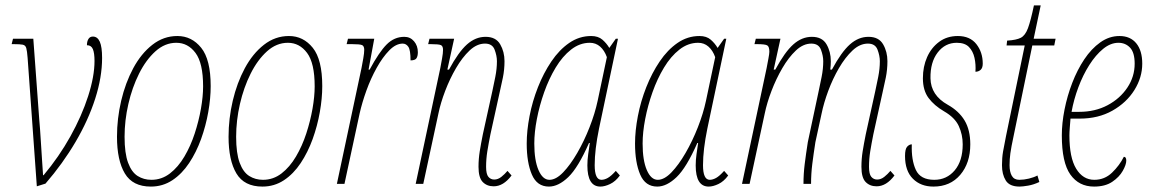

<svg xmlns="http://www.w3.org/2000/svg" viewBox="-20 -679 4257 709"><path d="M82 -465Q80 -491 77 -501.5Q74 -512 64 -514Q54 -516 31 -516H23L28 -536H103L125 -237Q128 -204 130.5 -162Q133 -120 135.5 -84.5Q138 -49 139 -32H141Q198 -100 240 -175.5Q282 -251 305.5 -324Q329 -397 329 -454Q329 -483 323 -497.5Q317 -512 301 -512Q301 -526 306.5 -535Q312 -544 323 -544Q340 -544 348.5 -525Q357 -506 357 -465Q357 -394 331.5 -314.5Q306 -235 259 -155Q212 -75 148 -1L116 9Z M537 10Q470 10 441 -38.5Q412 -87 412 -174Q412 -241 427.5 -307Q443 -373 472 -427Q501 -481 542.5 -513.5Q584 -546 635 -546Q688 -546 723 -502.5Q758 -459 758 -361Q758 -316 749 -265Q740 -214 722.5 -165.5Q705 -117 678.5 -77Q652 -37 616.5 -13.5Q581 10 537 10ZM539 -15Q577 -15 607.5 -38.5Q638 -62 661 -101Q684 -140 699 -186Q714 -232 722 -277.5Q730 -323 730 -360Q730 -446 702 -483.5Q674 -521 631 -521Q589 -521 554 -489.5Q519 -458 493.5 -407Q468 -356 454 -295Q440 -234 440 -174Q440 -113 453 -78Q466 -43 488.5 -29Q511 -15 539 -15Z M949 10Q882 10 853 -38.5Q824 -87 824 -174Q824 -241 839.5 -307Q855 -373 884 -427Q913 -481 954.5 -513.5Q996 -546 1047 -546Q1100 -546 1135 -502.5Q1170 -459 1170 -361Q1170 -316 1161 -265Q1152 -214 1134.5 -165.5Q1117 -117 1090.5 -77Q1064 -37 1028.5 -13.5Q993 10 949 10ZM951 -15Q989 -15 1019.5 -38.5Q1050 -62 1073 -101Q1096 -140 1111 -186Q1126 -232 1134 -277.5Q1142 -323 1142 -360Q1142 -446 1114 -483.5Q1086 -521 1043 -521Q1001 -521 966 -489.5Q931 -458 905.5 -407Q880 -356 866 -295Q852 -234 852 -174Q852 -113 865 -78Q878 -43 900.5 -29Q923 -15 951 -15Z M1315 -428Q1318 -444 1321.5 -463.5Q1325 -483 1325 -495Q1325 -509 1317 -512.5Q1309 -516 1280 -516H1260L1265 -536H1362L1341 -422H1345Q1380 -487 1408 -515Q1436 -543 1473 -543Q1495 -543 1509 -526.5Q1523 -510 1523 -486Q1523 -472 1518 -464Q1513 -456 1496 -456Q1496 -494 1488 -506Q1480 -518 1467 -518Q1442 -518 1417.5 -493Q1393 -468 1371 -428.5Q1349 -389 1333 -344.5Q1317 -300 1308 -260L1252 0H1224Z M1803 9Q1778 9 1762.5 -7Q1747 -23 1747 -63Q1747 -92 1751.5 -120Q1756 -148 1763 -183L1798 -342Q1803 -365 1809 -395Q1815 -425 1815 -453Q1815 -473 1806.5 -495.5Q1798 -518 1771 -518Q1741 -518 1714 -492.5Q1687 -467 1664 -427.5Q1641 -388 1624 -343.5Q1607 -299 1599 -260L1543 0H1515L1606 -428Q1609 -444 1612.5 -463.5Q1616 -483 1616 -495Q1616 -509 1608 -512.5Q1600 -516 1571 -516H1561L1566 -536H1657L1632 -422H1638Q1673 -487 1704.5 -515Q1736 -543 1773 -543Q1811 -543 1827 -515.5Q1843 -488 1843 -453Q1843 -422 1837 -392.5Q1831 -363 1826 -342L1791 -183Q1784 -148 1779.5 -120Q1775 -92 1775 -63Q1775 -36 1783.5 -26Q1792 -16 1805 -16Q1819 -16 1831.5 -26Q1844 -36 1854 -48L1869 -31Q1839 9 1803 9Z M2007 10Q1963 10 1944 -34.5Q1925 -79 1925 -149Q1925 -196 1935.5 -250.5Q1946 -305 1966.5 -357Q1987 -409 2016 -452Q2045 -495 2082 -520.5Q2119 -546 2163 -546Q2189 -546 2204.5 -532.5Q2220 -519 2230 -502L2254 -536H2262L2192 -204Q2184 -165 2180 -131.5Q2176 -98 2176 -69Q2176 -15 2201 -15Q2212 -15 2224.5 -22Q2237 -29 2254 -48L2269 -31Q2253 -9 2233 0.5Q2213 10 2197 10Q2149 10 2149 -68Q2149 -88 2152 -109.5Q2155 -131 2158 -151H2155Q2115 -60 2078.5 -25Q2042 10 2007 10ZM2009 -15Q2033 -15 2059.5 -42.5Q2086 -70 2111.5 -114Q2137 -158 2157 -209Q2177 -260 2187 -307L2221 -468Q2212 -493 2196 -507Q2180 -521 2158 -521Q2121 -521 2089 -496Q2057 -471 2032 -429.5Q2007 -388 1989.5 -338.5Q1972 -289 1962.5 -239.5Q1953 -190 1953 -149Q1953 -87 1968.5 -51Q1984 -15 2009 -15Z M2407 10Q2363 10 2344 -34.5Q2325 -79 2325 -149Q2325 -196 2335.5 -250.5Q2346 -305 2366.5 -357Q2387 -409 2416 -452Q2445 -495 2482 -520.5Q2519 -546 2563 -546Q2589 -546 2604.5 -532.5Q2620 -519 2630 -502L2654 -536H2662L2592 -204Q2584 -165 2580 -131.5Q2576 -98 2576 -69Q2576 -15 2601 -15Q2612 -15 2624.5 -22Q2637 -29 2654 -48L2669 -31Q2653 -9 2633 0.5Q2613 10 2597 10Q2549 10 2549 -68Q2549 -88 2552 -109.5Q2555 -131 2558 -151H2555Q2515 -60 2478.5 -25Q2442 10 2407 10ZM2409 -15Q2433 -15 2459.5 -42.5Q2486 -70 2511.5 -114Q2537 -158 2557 -209Q2577 -260 2587 -307L2621 -468Q2612 -493 2596 -507Q2580 -521 2558 -521Q2521 -521 2489 -496Q2457 -471 2432 -429.5Q2407 -388 2389.5 -338.5Q2372 -289 2362.5 -239.5Q2353 -190 2353 -149Q2353 -87 2368.5 -51Q2384 -15 2409 -15Z M3217 9Q3192 9 3176.5 -7Q3161 -23 3161 -63Q3161 -92 3165.5 -120Q3170 -148 3177 -183L3212 -342Q3217 -365 3223 -395Q3229 -425 3229 -453Q3229 -473 3220.5 -495.5Q3212 -518 3185 -518Q3155 -518 3128 -492.5Q3101 -467 3078 -427.5Q3055 -388 3038.5 -343.5Q3022 -299 3014 -260L2991 -154Q2984 -109 2979.5 -73Q2975 -37 2975 0H2947Q2947 -37 2951.5 -73Q2956 -109 2963 -154L3003 -342Q3008 -365 3014 -395Q3020 -425 3020 -453Q3020 -473 3011.5 -495.5Q3003 -518 2976 -518Q2946 -518 2919 -492.5Q2892 -467 2869 -427.5Q2846 -388 2829 -343.5Q2812 -299 2804 -260L2748 0H2720L2811 -428Q2814 -444 2817.5 -462.5Q2821 -481 2821 -488Q2821 -507 2813 -511.5Q2805 -516 2776 -516H2766L2771 -536H2862L2837 -422H2843Q2878 -487 2909.5 -515Q2941 -543 2978 -543Q3016 -543 3032 -515.5Q3048 -488 3048 -453Q3048 -446 3047.5 -438Q3047 -430 3046 -422H3052Q3087 -487 3118.5 -515Q3150 -543 3187 -543Q3225 -543 3241 -515.5Q3257 -488 3257 -453Q3257 -422 3251 -392.5Q3245 -363 3240 -342L3205 -183Q3198 -148 3193.5 -120Q3189 -92 3189 -63Q3189 -36 3197.5 -26Q3206 -16 3219 -16Q3233 -16 3245.5 -26Q3258 -36 3268 -48L3283 -31Q3253 9 3217 9Z M3427 10Q3380 10 3351 -19Q3322 -48 3322 -103Q3322 -129 3330 -137.5Q3338 -146 3347 -146Q3345 -88 3362 -51.5Q3379 -15 3430 -15Q3476 -15 3505.5 -50Q3535 -85 3535 -146Q3535 -182 3520.5 -213.5Q3506 -245 3466 -268Q3430 -289 3409 -317Q3388 -345 3388 -390Q3388 -433 3403.5 -468Q3419 -503 3448 -524.5Q3477 -546 3517 -546Q3562 -546 3585.5 -516Q3609 -486 3609 -444Q3609 -428 3601 -421Q3593 -414 3582 -414Q3584 -441 3578.5 -465.5Q3573 -490 3558 -505.5Q3543 -521 3513 -521Q3470 -521 3442.5 -485Q3415 -449 3416 -390Q3417 -327 3480 -292Q3521 -269 3542 -234Q3563 -199 3563 -146Q3563 -77 3526 -33.5Q3489 10 3427 10Z M3745 10Q3708 10 3694 -12.5Q3680 -35 3680 -69Q3680 -96 3684 -119.5Q3688 -143 3695 -177L3764 -511H3697L3699 -529Q3733 -531 3749.5 -539.5Q3766 -548 3776 -575Q3786 -602 3798 -659H3823L3797 -536H3878L3873 -511H3792L3723 -177Q3714 -135 3711 -113Q3708 -91 3708 -69Q3708 -44 3716.5 -29.5Q3725 -15 3744 -15Q3761 -15 3779.5 -19.5Q3798 -24 3811 -31L3818 -7Q3797 3 3776.5 6.5Q3756 10 3745 10Z M4020 10Q3964 10 3932.5 -34.5Q3901 -79 3901 -179Q3901 -224 3911 -274.5Q3921 -325 3939.5 -373Q3958 -421 3984 -460Q4010 -499 4043 -522.5Q4076 -546 4114 -546Q4154 -546 4176 -519Q4198 -492 4198 -444Q4198 -393 4169 -346.5Q4140 -300 4088 -270.5Q4036 -241 3967 -241H3933Q3932 -228 3930.5 -209Q3929 -190 3929 -179Q3929 -97 3954 -56Q3979 -15 4021 -15Q4059 -15 4086.5 -41.5Q4114 -68 4130 -100Q4139 -100 4139 -86Q4139 -71 4126 -48Q4113 -25 4087 -7.5Q4061 10 4020 10ZM3965 -266Q4024 -266 4070 -290.5Q4116 -315 4143 -355.5Q4170 -396 4170 -444Q4170 -485 4153 -503Q4136 -521 4110 -521Q4081 -521 4053.5 -498.5Q4026 -476 4002.5 -439Q3979 -402 3962 -356.5Q3945 -311 3937 -266Z"/></svg>

Font: Noto Serif ExtraCondensed Thin
Style: Italic
Weight: 100
Width: 2
Italic angle: -12°
Designer: Monotype Design Team
Foundry: Monotype Imaging Inc.
Version: Version 2.013